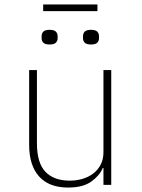

<svg xmlns="http://www.w3.org/2000/svg" viewBox="-20 -831 640 863"><path d="M445 -76H442Q428 -42 390.5 -15Q353 12 286 12Q201 12 156 -37.5Q111 -87 111 -181V-516H146V-187Q146 -99 184 -59Q222 -19 294 -19Q323 -19 350.5 -27Q378 -35 399 -51Q420 -67 432.5 -91Q445 -115 445 -147V-516H480V0H445ZM174 -811H418V-781H174ZM203 -631Q183 -631 175 -639Q167 -647 167 -659V-668Q167 -681 175 -689Q183 -697 203 -697Q223 -697 231 -689Q239 -681 239 -668V-659Q239 -647 231 -639Q223 -631 203 -631ZM389 -631Q369 -631 361 -639Q353 -647 353 -659V-668Q353 -681 361 -689Q369 -697 389 -697Q409 -697 417 -689Q425 -681 425 -668V-659Q425 -647 417 -639Q409 -631 389 -631Z"/></svg>

Font: IBM Plex Mono ExtLt
Style: Regular
Weight: 200
Monospace: yes
Designer: Mike Abbink, Paul van der Laan, Pieter van Rosmalen
Foundry: Bold Monday
Version: Version 2.3